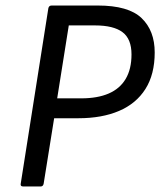

<svg xmlns="http://www.w3.org/2000/svg" viewBox="-20 -675 580 695"><path d="M64 0Q53 0 55 -10L155 -645Q157 -655 167 -655H334Q445 -655 492.5 -609.5Q540 -564 540 -485Q540 -406 506.5 -353Q473 -300 411 -273.5Q349 -247 264 -247H176L138 -10Q136 0 127 0ZM187 -319H274Q333 -319 373.5 -336.5Q414 -354 435 -389.5Q456 -425 456 -478Q456 -534 423.5 -558.5Q391 -583 324 -583H229Z"/></svg>

Font: Sofia Sans Hairline
Style: Italic
Weight: 1
Italic angle: -9°
Designer: Botio Nikoltchev, Ani Petrova
Foundry: lettersoup
Version: Version 4.102